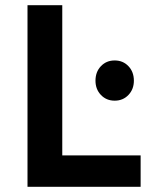

<svg xmlns="http://www.w3.org/2000/svg" viewBox="-20 -720 581 740"><path d="M86 -700H220V-121H522V0H86ZM496 -409Q496 -376 475 -354Q454 -332 422 -332Q390 -332 369 -354Q348 -376 348 -409Q348 -443 369 -465Q390 -487 422 -487Q454 -487 475 -465Q496 -443 496 -409Z"/></svg>

Font: Montserrat arm2 Medium
Style: Regular
Weight: 500
Designer: Julieta Ulanovsky
Foundry: Julieta Ulanovsky
Version: Version 6.000